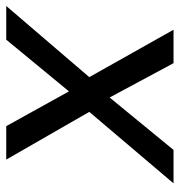

<svg xmlns="http://www.w3.org/2000/svg" viewBox="-24 -590 590 631"><g transform="rotate(90 271.5 -275.0)"><path d="M324.2 -272.9 481 0H371.1L256.8 -206.1L86.9 0H-23.9L210 -272.9L54.2 -549.8H164.1L276.9 -339.8L449.2 -549.8H559.1Z"/></g></svg>

Font: Oakes Grotesk
Style: Italic
Weight: 400
Italic angle: -8°
Designer: Samuel Oakes
Foundry: Samuel Oakes
Version: Version 1.000;PS 001.000;hotconv 1.0.88;makeotf.lib2.5.64775